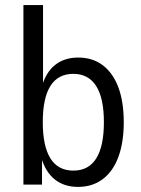

<svg xmlns="http://www.w3.org/2000/svg" viewBox="-20 -725 554 754"><path d="M286 9Q232 9 195 -20.5Q158 -50 141 -109H145V0H72V-705H149V-384H144Q160 -441 196.5 -470Q233 -499 287 -499Q344 -499 384 -468.5Q424 -438 445 -381.5Q466 -325 466 -245Q466 -166 445 -109Q424 -52 383.5 -21.5Q343 9 286 9ZM268 -55Q328 -55 358 -103Q388 -151 388 -245Q388 -340 357.5 -387.5Q327 -435 268 -435Q208 -435 178 -387.5Q148 -340 148 -245Q148 -151 178 -103Q208 -55 268 -55Z"/></svg>

Font: Nunito Sans 10pt Condensed
Style: Regular
Weight: 400
Width: 3
Designer: Vernon Adams
Foundry: Vernon Adams
Version: Version 3.101;gftools[0.9.27]